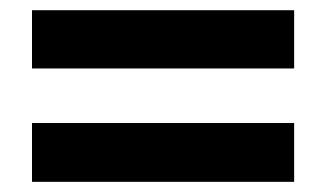

<svg xmlns="http://www.w3.org/2000/svg" viewBox="-20 -502 642 378"><path d="M43 -367.2H559.1V-481.9H43ZM43 -144H559.1V-259.8H43Z"/></svg>

Font: Hack
Style: Bold
Weight: 700
Monospace: yes
Designer: Christopher Simpkins
Foundry: Christopher Simpkins
Version: Version 2.010